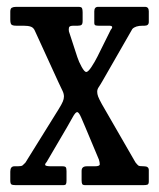

<svg xmlns="http://www.w3.org/2000/svg" viewBox="-20 -540 464 560"><path d="M264 -374.5 303 -453Q313.5 -465 298 -465H267.5Q261.5 -465 258.2 -466.2Q255 -467.5 255 -473.5V-507Q255 -520 266 -520H403Q414 -520 414 -507V-476Q414 -465 401.5 -465H396Q375 -465 366 -455.5L280.5 -306.5Q272.5 -292.5 268 -286Q263.5 -279.5 263.5 -272.5Q263.5 -266 266.2 -258.5Q269 -251 277 -236.5L375 -66.5Q380.5 -59.5 383.5 -57.2Q386.5 -55 399 -55H400Q414 -55 414 -44V-11Q414 -3 410.2 -1.5Q406.5 0 398 0H229Q221.5 0 219.8 -3.2Q218 -6.5 218 -14.5V-41.5Q218 -55 233 -55H256.5Q271 -55 271 -60.8Q271 -66.5 268.5 -74.5L229.5 -167.5Q223.5 -181.5 216.8 -197.2Q210 -213 205 -213Q200 -213 191.8 -197.8Q183.5 -182.5 175.5 -169L116 -67.5Q110 -61 112.2 -58Q114.5 -55 130 -55H162Q170 -55 172 -52Q174 -49 174 -40.5V-13.5Q174 -6.5 172.5 -3.2Q171 0 164 0H26Q16.5 0 13.2 -2.2Q10 -4.5 10 -13.5V-39.5Q10 -55 22 -55H32Q43 -55 46 -57.8Q49 -60.5 54 -65.5L151 -221.5Q160 -236 163.2 -243.8Q166.5 -251.5 166.5 -258.5Q166.5 -266.5 162.5 -274.8Q158.5 -283 150.5 -300L82.5 -448.5Q78.5 -459 70.5 -462Q62.5 -465 49 -465H28Q17 -465 13.5 -468.2Q10 -471.5 10 -483V-506Q10 -515 14.5 -517.5Q19 -520 27 -520H209Q217.5 -520 219.2 -516.2Q221 -512.5 221 -504V-479Q221 -470.5 218 -467.8Q215 -465 207 -465H194.5Q182.5 -465 181.2 -459.8Q180 -454.5 181 -448.5L205.5 -373.5Q210 -359.5 218.2 -344.8Q226.5 -330 231.5 -330Q237 -330 246.8 -344.8Q256.5 -359.5 264 -374.5Z"/></svg>

Font: Besley* Condensed
Style: Regular
Weight: 400
Width: 3
Designer: Owen Earl
Foundry: indestructible type*
Version: Version 3.000; ttfautohint (v1.8.3)